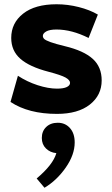

<svg xmlns="http://www.w3.org/2000/svg" viewBox="-20 -530 532 910"><path d="M248 -509.8Q300.8 -509.8 353 -496.6Q405.3 -483.4 443.8 -460.9L399.9 -350.1Q319.8 -390.1 248 -390.1Q214.8 -390.1 199 -380.9Q183.1 -371.6 183.1 -359.9Q183.1 -351.6 189.7 -345.2Q196.3 -338.9 219.7 -330.3Q243.2 -321.8 288.1 -311Q377 -289.6 419.4 -251.2Q461.9 -212.9 461.9 -148.9Q461.9 -78.6 405.8 -34.4Q349.6 9.8 250 9.8Q115.2 9.8 29.8 -46.9L64.9 -170.9Q107.9 -142.6 158.4 -126.2Q209 -109.9 250 -109.9Q280.8 -109.9 296.4 -117.4Q312 -125 312 -137.2Q312 -150.4 290.8 -162.4Q269.5 -174.3 210 -189.9Q119.6 -213.4 76.4 -251.5Q33.2 -289.6 33.2 -350.1Q33.2 -420.9 89.6 -465.3Q146 -509.8 248 -509.8ZM253.9 51.8Q289.1 51.8 311.5 76.9Q334 102.1 334 145Q334 203.6 291.5 264.4Q249 325.2 190.9 359.9L153.8 315.9Q231.4 250.5 247.1 195.8Q217.3 192.9 197.8 173.6Q178.2 154.3 178.2 124Q178.2 91.8 199 71.8Q219.7 51.8 253.9 51.8Z"/></svg>

Font: Gully
Style: Bold
Weight: 700
Designer: jaikishan Patel
Foundry: MagicType
Version: Version 1.000;Glyphs 3.2 (3242)